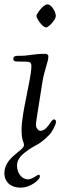

<svg xmlns="http://www.w3.org/2000/svg" viewBox="-41 -666 311 881"><path d="M-21 129C-21 164 3 195 54 195C100 195 142 158 142 144C142 139 141 136 138 136C127 136 109 157 87 157C61 157 37 131 37 93C37 69 53 49 74 33C126 -8 128 10 187 -49C198 -61 216 -95 216 -107C216 -114 212 -118 206 -118C192 -118 178 -66 144 -66C134 -66 124 -79 124 -93C124 -105 124 -103 154 -292C162 -343 181 -382 181 -408C181 -415 174 -419 167 -419C110 -419 93 -410 53 -410H43C32 -410 20 -409 20 -396C20 -386 28 -384 34 -384C42 -384 58 -383 79 -383C97 -383 103 -379 103 -362C103 -305 58 -149 58 -73C58 -15 69 -17 69 0C69 26 -21 55 -21 129ZM126 -593C126 -583 153 -540 171 -540C180 -540 215 -573 215 -593C215 -611 196 -646 176 -646C158 -646 126 -602 126 -593Z"/></svg>

Font: OFL Sorts Mill Goudy
Style: Italic
Weight: 500
Italic angle: -6°
Version: Version 003.000